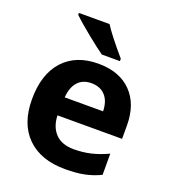

<svg xmlns="http://www.w3.org/2000/svg" viewBox="-141 -869 872 983"><g transform="rotate(20 295.5 -378.0)"><path d="M304.2 -450.2Q256.8 -450.2 230 -420.2Q203.1 -390.1 199.2 -335H408.2Q407.2 -390.1 379.4 -420.2Q351.6 -450.2 304.2 -450.2ZM325.2 9.8Q193.4 9.8 119.1 -63Q44.9 -135.7 44.9 -269Q44.9 -406.2 113.5 -481.2Q182.1 -556.2 303.2 -556.2Q418.9 -556.2 483.4 -490.2Q547.9 -424.3 547.9 -308.1V-235.8H195.8Q198.2 -172.4 233.4 -136.7Q268.6 -101.1 332 -101.1Q381.3 -101.1 425.3 -111.3Q469.2 -121.6 517.1 -144V-28.8Q478 -9.3 433.6 0.2Q389.2 9.8 325.2 9.8ZM302.7 -606Q272 -627.4 212.4 -675.5Q152.8 -723.6 119.6 -755.9V-766.1H286.6Q317.4 -716.8 401.4 -619.1V-606Z"/></g></svg>

Font: CAA NEO Sans
Style: Bold
Weight: 700
Version: Version 1.10